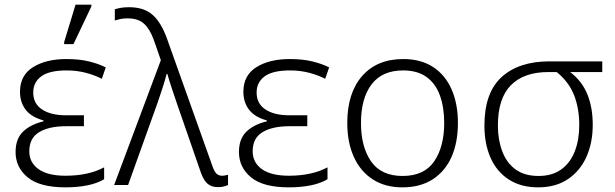

<svg xmlns="http://www.w3.org/2000/svg" viewBox="-20 -796 2646 826"><path d="M262 10Q151 10 99 -33Q47 -76 47 -142Q47 -199 79.5 -230Q112 -261 167 -274V-278Q115 -292 90.5 -324Q66 -356 66 -401Q66 -472 122 -507Q178 -542 266 -542Q322 -542 364 -531.5Q406 -521 435 -506L418 -457Q387 -473 348.5 -483Q310 -493 267 -493Q192 -493 157.5 -467.5Q123 -442 123 -398Q123 -350 161 -325Q199 -300 264 -300H341V-253H264Q191 -253 148.5 -227.5Q106 -202 106 -145Q106 -97 145.5 -68.5Q185 -40 262 -40Q360 -40 428 -76V-25Q398 -7 355.5 1.5Q313 10 262 10ZM256 -606V-615L305 -776H373V-768L296 -606Z M918 9Q890 9 873 -5.5Q856 -20 844 -54L741 -351Q731 -381 719 -416.5Q707 -452 700 -478H697Q690 -451 679.5 -418.5Q669 -386 659 -357L531 0H471L672 -537L641 -626Q624 -672 599 -694.5Q574 -717 529 -717Q511 -717 497.5 -714Q484 -711 474 -708V-756Q486 -760 501 -762.5Q516 -765 535 -765Q599 -765 636 -732.5Q673 -700 698 -631L894 -81Q903 -56 912.5 -48Q922 -40 935 -40Q942 -40 949 -41.5Q956 -43 961 -44V0Q952 4 942 6.5Q932 9 918 9Z M1223 10Q1112 10 1060 -33Q1008 -76 1008 -142Q1008 -199 1040.5 -230Q1073 -261 1128 -274V-278Q1076 -292 1051.5 -324Q1027 -356 1027 -401Q1027 -472 1083 -507Q1139 -542 1227 -542Q1283 -542 1325 -531.5Q1367 -521 1396 -506L1379 -457Q1348 -473 1309.5 -483Q1271 -493 1228 -493Q1153 -493 1118.5 -467.5Q1084 -442 1084 -398Q1084 -350 1122 -325Q1160 -300 1225 -300H1302V-253H1225Q1152 -253 1109.5 -227.5Q1067 -202 1067 -145Q1067 -97 1106.5 -68.5Q1146 -40 1223 -40Q1321 -40 1389 -76V-25Q1359 -7 1316.5 1.5Q1274 10 1223 10Z M1950 -267Q1950 -183 1922.5 -121Q1895 -59 1841.5 -24.5Q1788 10 1711 10Q1637 10 1584 -24Q1531 -58 1502.5 -120.5Q1474 -183 1474 -267Q1474 -396 1538 -469Q1602 -542 1715 -542Q1791 -542 1843.5 -507.5Q1896 -473 1923 -411Q1950 -349 1950 -267ZM1533 -267Q1533 -164 1576.5 -101.5Q1620 -39 1712 -39Q1805 -39 1848 -102Q1891 -165 1891 -267Q1891 -333 1873 -384Q1855 -435 1816 -464Q1777 -493 1714 -493Q1624 -493 1578.5 -433Q1533 -373 1533 -267Z M2295 10Q2222 10 2170 -23Q2118 -56 2091 -116Q2064 -176 2064 -256Q2064 -397 2138 -464.5Q2212 -532 2344 -532H2571V-486H2433Q2484 -447 2507 -390Q2530 -333 2530 -259Q2530 -182 2503 -121.5Q2476 -61 2423.5 -25.5Q2371 10 2295 10ZM2297 -39Q2356 -39 2395 -67.5Q2434 -96 2453 -145.5Q2472 -195 2472 -258Q2472 -330 2449.5 -387Q2427 -444 2375 -486H2339Q2234 -486 2178 -429.5Q2122 -373 2122 -256Q2122 -195 2140.5 -145.5Q2159 -96 2197.5 -67.5Q2236 -39 2297 -39Z"/></svg>

Font: Noto Sans Light
Style: Regular
Weight: 300
Designer: Monotype Design Team
Foundry: Monotype Imaging Inc.
Version: Version 2.007